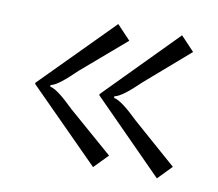

<svg xmlns="http://www.w3.org/2000/svg" viewBox="-52 -476 556 489"><g transform="rotate(10 226.0 -231.0)"><path d="M201 -229 382 -46 417 -82 304 -181C275 -209 254 -226 239 -229V-233C254 -236 275 -253 304 -281L417 -379L382 -416L201 -232ZM35 -229 217 -46 252 -82 138 -181C109 -209 89 -226 74 -229V-233C89 -236 109 -253 138 -281L252 -379L217 -416L35 -232Z"/></g></svg>

Font: FoglihtenNo04
Style: Regular
Weight: 500
Designer: gluk (gluksza@wp.pl)
Foundry: gluk (gluksza@wp.pl)
Version: Version 0.70